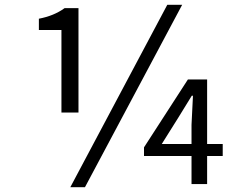

<svg xmlns="http://www.w3.org/2000/svg" viewBox="-20 -767 948 800"><path d="M307 -298H236V-642H142V-689Q205 -701 249 -733H307ZM677 -747H739L334 13H273ZM654 -167H778V-247L784 -368H779L723 -277ZM908 -167V-117H843V0H778V-117H580V-153L763 -436H843V-167Z"/></svg>

Font: Source Han Sans Regular
Style: Regular
Weight: 400
Designer: Ryoko NISHIZUKA  (kana & ideographs); Paul D. Hunt (Latin, Greek & Cyrillic); Wenlong ZHANG  (bopomofo); Sandoll Communi
Foundry: Adobe Systems Incorporated
Version: Version 1.00 January 18, 2024, initial release